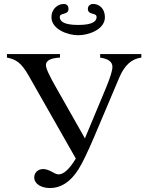

<svg xmlns="http://www.w3.org/2000/svg" viewBox="-20 -935 751 970"><path d="M694 -662H486V-644C527 -638 548 -623 548 -597C548 -579 537 -543 515 -490L409 -236L265 -490C230 -551 212 -589 212 -606C212 -629 236 -642 283 -644V-662H15V-644C40 -640 59 -631 74 -619C89 -607 106 -586 123 -556L363 -134C331 -81 302 -54 276 -54C270 -54 260 -57 248 -64C229 -75 212 -81 199 -81C171 -81 153 -62 153 -39C153 -5 189 15 233 15C286 15 335 -14 376 -79C397 -112 423 -167 456 -244L583 -544C609 -605 645 -638 694 -644ZM510 -848C510 -892 481 -915 451 -915C437 -915 424 -907 424 -890C424 -857 468 -873 468 -849C468 -827 447 -809 375 -809C303 -809 282 -827 282 -849C282 -873 326 -857 326 -890C326 -907 316 -915 302 -915C274 -915 240 -892 240 -848C240 -787 322 -757 375 -757C428 -757 510 -786 510 -848Z"/></svg>

Font: XITS
Style: Regular
Weight: 400
Designer: MicroPress Inc., with final additions and corrections provided by Coen Hoffman, Elsevier (retired)
Version: Version 1.302